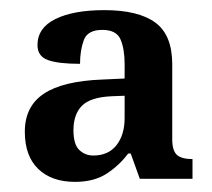

<svg xmlns="http://www.w3.org/2000/svg" viewBox="-20 -739 419 379"><path d="M128 -380Q82 -380 55.5 -405.5Q29 -431 29 -479Q29 -529 66.5 -554Q104 -579 182 -582L226 -584V-613Q226 -642 218 -661Q210 -680 182 -680Q153 -680 145.5 -660Q138 -640 138 -613Q95 -613 74.5 -620.5Q54 -628 54 -650Q54 -684 89.5 -701.5Q125 -719 186 -719Q253 -719 286.5 -694.5Q320 -670 320 -612V-464Q320 -442 329 -433.5Q338 -425 360 -425V-386H256L238 -436H233Q216 -413 191 -396.5Q166 -380 128 -380ZM164 -432Q194 -432 210 -452.5Q226 -473 226 -506V-550L200 -549Q158 -547 141.5 -530Q125 -513 125 -482Q125 -454 136.5 -443Q148 -432 164 -432Z"/></svg>

Font: Noto Serif Georgian SemiCondensed SemiBold
Style: Regular
Weight: 600
Width: 4
Designer: Monotype Design Team, Akaki Razmadze
Foundry: Google LLC
Version: Version 2.003; ttfautohint (v1.8.4.7-5d5b)